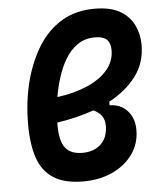

<svg xmlns="http://www.w3.org/2000/svg" viewBox="-53 -788 695 844"><g transform="rotate(-5 294.0 -366.0)"><path d="M424.8 -329.6V-313.5Q473.6 -313 503.2 -280Q532.7 -247.1 532.7 -195.8Q532.7 -135.7 499.8 -89.4Q466.8 -43 410.2 -16.6Q353.5 9.8 281.7 9.8Q199.2 9.8 150.6 -21Q102.1 -51.8 81.3 -111.8Q60.5 -171.9 60.5 -260.3Q60.5 -361.8 83 -449Q105.5 -536.1 147.9 -603.5Q188.5 -668 250 -705.1Q311.5 -742.2 395.5 -742.2Q466.3 -742.2 508.3 -717.3Q550.3 -692.4 569.1 -652.3Q587.9 -612.3 587.9 -566.4Q587.9 -486.3 543.2 -427.5Q498.5 -368.7 424.8 -329.6ZM199.2 -369.6Q271.5 -378.9 329.3 -403.3Q387.2 -427.7 420.9 -466.1Q454.6 -504.4 454.6 -555.2Q454.6 -585 439 -600.8Q423.3 -616.7 386.2 -616.7Q341.8 -616.7 308.8 -593.8Q275.9 -570.8 252.9 -531.2Q233.9 -498.5 220.5 -457Q207 -415.5 199.2 -369.6ZM351.6 -297.4Q314 -284.2 272.9 -274.2Q231.9 -264.2 189 -257.8Q189 -251.5 189 -244.6Q189 -177.7 212.2 -146.7Q235.4 -115.7 288.6 -115.7Q337.9 -115.7 369.1 -144.3Q400.4 -172.9 400.4 -227.1Q400.4 -275.4 351.6 -297.4Z"/></g></svg>

Font: Cascadia Code PL
Style: Bold Italic
Weight: 700
Italic angle: -10°
Monospace: yes
Designer: Aaron Bell
Foundry: Saja Typeworks
Version: Version 2404.023; ttfautohint (v1.8.4)